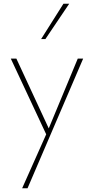

<svg xmlns="http://www.w3.org/2000/svg" viewBox="-20 -723 505 1032"><path d="M233 9 38 -408H68L248 -20ZM398 -408H427L128 289H99L235 -16ZM201 -513 321 -703H352L224 -513Z"/></svg>

Font: Ysabeau Office Thin
Style: Regular
Weight: 250
Designer: Christian Thalmann (Catharsis Fonts)
Version: Version 2.001;gftools[0.9.30]; featfreeze: tnum,lnum,ss02